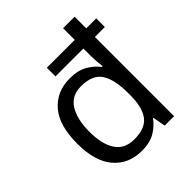

<svg xmlns="http://www.w3.org/2000/svg" viewBox="-210 -894 1037 1037"><g transform="rotate(-45 308.5 -375.0)"><path d="M275 10Q175 10 115 -59.5Q55 -129 55 -265Q55 -405 115.5 -474Q176 -543 275 -543Q338 -543 377.5 -520Q417 -497 442 -464H448Q446 -477 444 -502.5Q442 -528 442 -544V-605H229V-671H442V-760H530V-671H606V-605H530V0H458L445 -72H441Q417 -38 377 -14Q337 10 275 10ZM290 -63Q374 -63 408.5 -109Q443 -155 443 -248V-265Q443 -366 410 -418Q377 -470 288 -470Q217 -470 182 -415Q147 -360 147 -264Q147 -168 182 -115.5Q217 -63 290 -63Z"/></g></svg>

Font: Noto Sans Kaithi
Style: Regular
Weight: 400
Designer: Monotype Design Team
Foundry: Monotype Imaging Inc.
Version: Version 2.005; ttfautohint (v1.8.4.7-5d5b)